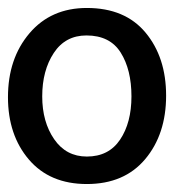

<svg xmlns="http://www.w3.org/2000/svg" viewBox="-21 -848 437 482"><path d="M396 -608Q396 -511 343.5 -448.5Q291 -386 197 -386Q104 -386 51.5 -447.5Q-1 -509 -1 -604Q-1 -701 53 -764.5Q107 -828 197 -828Q293 -828 344.5 -766Q396 -704 396 -608ZM85 -606Q85 -542 115 -498.5Q145 -455 197 -455Q252 -455 280.5 -497.5Q309 -540 309 -606Q309 -673 282 -716Q255 -759 196 -759Q143 -759 114 -715Q85 -671 85 -606Z"/></svg>

Font: Hind Vadodara Medium
Style: Regular
Weight: 500
Designer: Hitesh Malaviya
Foundry: Indian Type Foundry
Version: Version 1.001;PS 1.0;hotconv 1.0.86;makeotf.lib2.5.63406; tt